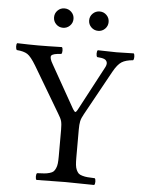

<svg xmlns="http://www.w3.org/2000/svg" viewBox="-57 -879 689 926"><g transform="rotate(5 287.5 -416.0)"><path d="M336.9 -122.1Q336.9 -100.6 338.4 -86.7Q339.8 -72.8 344.7 -62.3Q349.6 -51.8 355.2 -46.4Q360.8 -41 373.5 -37.4Q386.2 -33.7 398.7 -32.7Q411.1 -31.7 434.1 -30.8Q438.5 -26.4 438.5 -14.4Q438.5 -2.4 434.1 2Q334.5 0 294.9 0Q252.4 0 154.8 2Q150.4 -2.4 150.4 -14.4Q150.4 -26.4 154.8 -30.8Q177.7 -31.7 190.2 -32.7Q202.6 -33.7 215.3 -37.4Q228 -41 233.6 -46.4Q239.3 -51.8 244.1 -62.3Q249 -72.8 250.5 -86.7Q252 -100.6 252 -122.1V-249Q252 -276.9 248.3 -290.8Q244.6 -304.7 231 -326.2L100.1 -546.9Q75.2 -588.4 57.4 -599.9Q39.6 -611.3 5.9 -613.8Q1.5 -618.2 1 -630.4Q0.5 -642.6 4.9 -647Q64.5 -645 106.9 -645Q148.9 -645 221.2 -647Q225.6 -642.6 225.6 -630.4Q225.6 -618.2 221.2 -613.8Q179.7 -611.8 173.1 -601.1Q166.5 -590.3 185.1 -559.1L300.8 -354Q309.1 -340.8 313 -340.8Q316.9 -340.8 323.2 -352.1L434.1 -561Q445.8 -580.6 443.1 -591.8Q440.4 -603 429.4 -607.7Q418.5 -612.3 395 -613.8Q390.6 -618.2 390.6 -630.4Q390.6 -642.6 395 -647Q459.5 -645 485.8 -645Q513.2 -645 568.8 -647Q573.2 -642.6 573.2 -630.4Q573.2 -618.2 568.8 -613.8Q533.2 -610.8 513.7 -598.4Q494.1 -585.9 474.1 -549.8L355 -334Q343.3 -313.5 340.1 -298.3Q336.9 -283.2 336.9 -257.8ZM184.6 -753.9Q170.9 -767.6 170.9 -787.1Q170.9 -806.6 184.6 -820.3Q198.2 -834 217.8 -834Q237.3 -834 251.2 -820.3Q265.1 -806.6 265.1 -787.1Q265.1 -767.6 251.2 -753.9Q237.3 -740.2 217.8 -740.2Q198.2 -740.2 184.6 -753.9ZM354.7 -753.9Q340.8 -767.6 340.8 -787.1Q340.8 -806.6 354.7 -820.3Q368.7 -834 388.2 -834Q407.7 -834 421.4 -820.3Q435.1 -806.6 435.1 -787.1Q435.1 -767.6 421.4 -753.9Q407.7 -740.2 388.2 -740.2Q368.7 -740.2 354.7 -753.9Z"/></g></svg>

Font: Common Serif
Style: Regular
Weight: 400
Designer: Philipp H. Poll, Khaled Hosny
Foundry: Stefan Peev, Context Ltd.
Version: Version 1.026